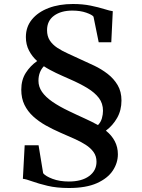

<svg xmlns="http://www.w3.org/2000/svg" viewBox="-20 -842 710 961"><path d="M173 -115 196 25Q208 40 243 53.2Q278 66.5 324.5 66.5Q389.5 66.5 426.2 39.2Q463 12 463 -32.5Q463 -60.5 448.2 -81Q433.5 -101.5 408.5 -117.5Q383.5 -133.5 351.2 -147.8Q319 -162 283.5 -177.5Q244.5 -194.5 209.2 -214.2Q174 -234 146.2 -259.2Q118.5 -284.5 102.5 -317.2Q86.5 -350 86.5 -393Q86.5 -442 109 -477.2Q131.5 -512.5 166 -536.5Q141 -558.5 125.2 -588.8Q109.5 -619 109.5 -656.5Q109.5 -707.5 139.8 -744.5Q170 -781.5 223.2 -801.8Q276.5 -822 345 -822Q393.5 -822 433.8 -813.8Q474 -805.5 502.5 -796.5Q531 -787.5 544.5 -786L537 -630.5H474L448 -758.5Q441.5 -768 411.8 -778.5Q382 -789 342 -789Q285.5 -789 250.5 -763.5Q215.5 -738 215.5 -691Q215.5 -661 229 -640Q242.5 -619 266.2 -603.2Q290 -587.5 320 -574Q350 -560.5 383 -545Q416 -530.5 452 -513.2Q488 -496 518.8 -472.2Q549.5 -448.5 568.8 -416Q588 -383.5 588 -339Q588 -290 566.2 -251.8Q544.5 -213.5 510 -188Q539 -165 554.5 -135.2Q570 -105.5 570 -70Q570 -26.5 544.5 12Q519 50.5 465 74.8Q411 99 325 99Q263.5 99 217.8 88Q172 77 141.2 65.8Q110.5 54.5 94.5 53L103.5 -115ZM326 -285.5Q346.5 -275.5 365.5 -266.8Q384.5 -258 402.5 -249.8Q420.5 -241.5 437.5 -233.2Q454.5 -225 470.5 -216Q484.5 -230.5 490 -249.8Q495.5 -269 495.5 -287.5Q495.5 -324.5 475 -351.5Q454.5 -378.5 417.5 -401Q380.5 -423.5 330 -445.5Q310.5 -454 293.2 -461.8Q276 -469.5 260.2 -477Q244.5 -484.5 229.2 -492.8Q214 -501 199.5 -510.5Q186.5 -497 179.5 -478.8Q172.5 -460.5 172.5 -437.5Q172.5 -408 190.2 -382.2Q208 -356.5 242.2 -332.8Q276.5 -309 326 -285.5Z"/></svg>

Font: Merriweather 120pt SemiBold
Style: Regular
Weight: 600
Version: Version 2.100